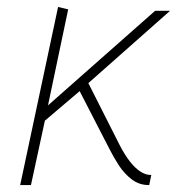

<svg xmlns="http://www.w3.org/2000/svg" viewBox="-20 -532 509 552"><path d="M324 -115 234 -293 469 -501H426L118 -229L176 -505L147 -512L38 0H69L109 -185L209 -270L295 -103Q306 -81 321.5 -57Q337 -33 358.5 -16.5Q380 0 407 0H409L415 -29H413Q399 -29 384 -38.5Q369 -48 354 -67Q339 -86 324 -115Z"/></svg>

Font: Advent Pro ExtraLight
Style: Italic
Weight: 250
Italic angle: -12°
Version: Version 3.000